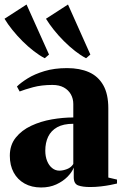

<svg xmlns="http://www.w3.org/2000/svg" viewBox="-35 -819 544 850"><path d="M147 11Q105 11 73.8 -6.5Q42.5 -24 25.5 -55.5Q8.5 -87 8.5 -129.5Q8.5 -177 34.8 -209.8Q61 -242.5 103.2 -262.2Q145.5 -282 194.5 -290.5Q243.5 -299 289.5 -299V-358.5Q289.5 -382 278.8 -401.2Q268 -420.5 247.5 -431.8Q227 -443 197 -443Q149 -443 111.2 -432.8Q73.5 -422.5 52 -414L40 -436Q57 -453 87.5 -472Q118 -491 161.8 -504.2Q205.5 -517.5 262 -517.5Q318 -517.5 358.8 -499.5Q399.5 -481.5 422 -442.2Q444.5 -403 444.5 -339.5V-33L483 -24V-6.5Q472.5 -4 453.8 -0.2Q435 3.5 411.8 6.2Q388.5 9 364 9Q330.5 9 311 1.8Q291.5 -5.5 291.5 -34.5V-77Q283.5 -56.5 263.5 -36.2Q243.5 -16 214 -2.5Q184.5 11 147 11ZM228 -63.5Q243.5 -63.5 261.8 -70.5Q280 -77.5 289.5 -93V-271Q245.5 -271 218.2 -255.8Q191 -240.5 178.2 -213.8Q165.5 -187 165.5 -152Q165.5 -126.5 173.5 -106.5Q181.5 -86.5 195.8 -75Q210 -63.5 228 -63.5ZM162.5 -561.5Q139.5 -573.5 114 -593.2Q88.5 -613 64.2 -637.2Q40 -661.5 19.5 -687Q-1 -712.5 -15 -736L82.5 -799L182 -577.5L163.5 -561.5ZM345.5 -561.5Q322.5 -573.5 297.2 -593.2Q272 -613 247.8 -637.2Q223.5 -661.5 203.2 -687Q183 -712.5 168.5 -736L266 -799L365 -577.5L346.5 -561.5Z"/></svg>

Font: Merriweather 144pt ExtraBold
Style: Regular
Weight: 800
Version: Version 2.100